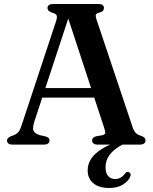

<svg xmlns="http://www.w3.org/2000/svg" viewBox="-20 -720 764 956"><path d="M580.5 -20 592 -1.5Q548 22 526.8 49.5Q505.5 77 505.5 113.5Q505.5 142.5 519 157Q532.5 171.5 553 171.5Q568 171.5 580.8 164.2Q593.5 157 602 144.5Q606.5 139 610.5 137Q614.5 135 620 136.5Q625.5 138 629 143.8Q632.5 149.5 628.5 159Q620.5 181 593 198.5Q565.5 216 524 216Q473 216 444.8 192.5Q416.5 169 416.5 128Q416.5 97.5 433.5 71Q450.5 44.5 486.8 21.8Q523 -1 580.5 -20ZM173.5 -281.5H470L473 -234H169.5ZM226.5 -20.5Q226.5 -11.5 219.8 -5.8Q213 0 198.5 0H43Q28.5 0 21.8 -5.5Q15 -11 15 -20.5Q15 -27 19 -31.8Q23 -36.5 34 -41.5L51.5 -48Q66.5 -55 74.2 -66.2Q82 -77.5 91 -106.5L259 -614Q265.5 -634 262.2 -642.8Q259 -651.5 241 -656.5Q227.5 -661 222 -666.5Q216.5 -672 216.5 -680Q216.5 -689.5 223.5 -694.8Q230.5 -700 244.5 -700H470Q484.5 -700 491 -694.8Q497.5 -689.5 497.5 -680Q497.5 -671.5 492.2 -666Q487 -660.5 474 -657Q460 -653.5 457.5 -646.8Q455 -640 460 -624.5L638 -93.5Q645 -71 654.2 -60Q663.5 -49 680.5 -44.5Q694.5 -39.5 699.5 -34.2Q704.5 -29 704.5 -20.5Q704.5 -11.5 697.5 -5.8Q690.5 0 676 0H466.5Q452.5 0 445.5 -5.8Q438.5 -11.5 438.5 -20.5Q438.5 -28.5 443.5 -33.5Q448.5 -38.5 459 -41.5L491 -47Q504 -50.5 504 -59.2Q504 -68 497.5 -87L313.5 -647L329 -655.5L150.5 -113Q144.5 -93.5 144.5 -81.2Q144.5 -69 152.2 -61.2Q160 -53.5 176.5 -47.5L206 -41Q216.5 -37.5 221.5 -33Q226.5 -28.5 226.5 -20.5Z"/></svg>

Font: Fraunces Medium
Style: Regular
Weight: 500
Version: Version 1.000;[b76b70a41]